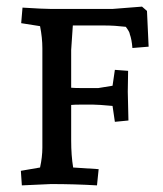

<svg xmlns="http://www.w3.org/2000/svg" viewBox="-20 -556 493 580"><path d="M200 -479 195 -405V-291Q207 -290 224 -290H277L320 -297L327 -345L367 -342Q366 -294 366 -279L368 -192L327 -188L320 -236Q277 -240 261 -240H224Q206 -240 195 -239V-132Q195 -86 201 -50L278 -45L273 4Q205 0 134 0L46 4L43 -40L101 -50Q108 -82 108 -110V-410Q108 -442 101 -477L44 -486L48 -533Q112 -529 134 -529H320L409 -536L424 -523L429 -415L380 -411Q378 -437 372 -453Q372 -459 360 -475Q326 -479 297 -479Z"/></svg>

Font: Andada SC
Style: Regular
Weight: 400
Designer: Carolina Giovagnoli
Foundry: Carolina Giovagnoli
Version: Version 1.003